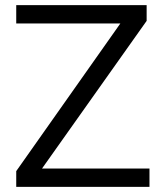

<svg xmlns="http://www.w3.org/2000/svg" viewBox="-20 -725 636 745"><path d="M43 0H560V-71H143L549 -644V-705H43V-634H447L43 -61Z"/></svg>

Font: Poppy and Pepper
Style: Regular
Weight: 400
Designer: Thy Ha
Foundry: Thy Ha
Version: Version 0.001;Glyphs 3.2 (3227)